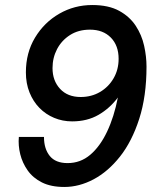

<svg xmlns="http://www.w3.org/2000/svg" viewBox="-20 -732 627 764"><path d="M236 12Q183 12 147 -6Q111 -24 90 -54Q69 -84 60.5 -118.5Q52 -153 55 -187H155Q155 -140 178 -111.5Q201 -83 249 -83Q300 -83 339 -116Q378 -149 406 -208Q434 -267 449 -344Q417 -301 372 -275Q327 -249 267 -249Q229 -249 195.5 -263Q162 -277 137 -302.5Q112 -328 97.5 -364Q83 -400 83 -444Q83 -522 119.5 -582.5Q156 -643 216 -677.5Q276 -712 347 -712Q412 -712 454 -689Q496 -666 520 -629.5Q544 -593 553.5 -550Q563 -507 563 -467Q563 -349 534 -259Q505 -169 457.5 -109Q410 -49 352.5 -18.5Q295 12 236 12ZM301 -346Q344 -346 378 -366Q412 -386 432 -420.5Q452 -455 452 -498Q452 -551 421 -582.5Q390 -614 338 -614Q292 -614 258.5 -592.5Q225 -571 207 -536.5Q189 -502 189 -461Q189 -411 219 -378.5Q249 -346 301 -346Z"/></svg>

Font: Rethink Sans SemiBold
Style: Italic
Weight: 600
Italic angle: -10°
Designer: The Rethink Sans project authors (Hans Thiessen). DM Sans designed by Colophon Foundry.
Foundry: Rethink Communications LLC
Version: Version 1.001